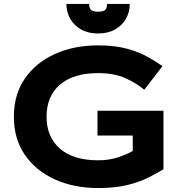

<svg xmlns="http://www.w3.org/2000/svg" viewBox="-20 -939 915 969"><path d="M215 -350Q215 -247 283 -188.5Q351 -130 475 -130Q528 -130 571 -143.5Q614 -157 650 -177V-255H472V-380H805V-85Q771 -64 727 -42Q683 -20 622 -5Q561 10 475 10Q353 10 257 -33.5Q161 -77 105.5 -157.5Q50 -238 50 -350Q50 -462 105.5 -542.5Q161 -623 257 -666.5Q353 -710 475 -710Q561 -710 623 -692.5Q685 -675 728 -650.5Q771 -626 800 -605L708 -486Q671 -518 614 -544Q557 -570 475 -570Q351 -570 283 -512Q215 -454 215 -350ZM430 -919Q430 -897 440 -888.5Q450 -880 475 -880Q501 -880 510.5 -888.5Q520 -897 520 -919H635Q635 -879 616 -845Q597 -811 561 -790.5Q525 -770 475 -770Q425 -770 389 -790.5Q353 -811 334 -845Q315 -879 315 -919Z"/></svg>

Font: Copperplate Sans CC
Style: Bold
Weight: 700
Designer: indestructible type*
Foundry: Cowboy Collective
Version: Version 1.000